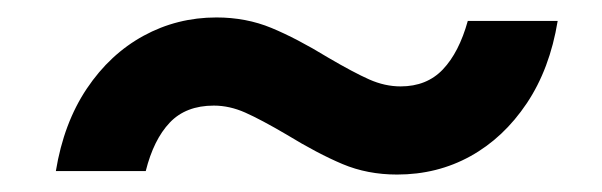

<svg xmlns="http://www.w3.org/2000/svg" viewBox="-20 -417 690 220"><path d="M308 -263Q279 -280 261 -288Q243 -296 225 -296Q193 -296 174.5 -276.5Q156 -257 147 -221H44Q53 -276 79.5 -315.5Q106 -355 144.5 -376Q183 -397 228 -397Q262 -397 291 -385Q320 -373 356 -351Q385 -334 403 -326Q421 -318 439 -318Q469 -318 487.5 -337.5Q506 -357 516 -393H619Q610 -338 583.5 -298.5Q557 -259 519 -238Q481 -217 435 -217Q401 -217 372.5 -229Q344 -241 308 -263Z"/></svg>

Font: Azeret Mono Medium
Style: Italic
Weight: 500
Italic angle: -12°
Designer: Martin Vácha
Foundry: Displaay
Version: Version 1.000; Glyphs 3.0.3, build 3074